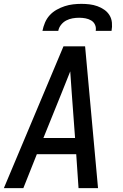

<svg xmlns="http://www.w3.org/2000/svg" viewBox="-20 -975 640 995"><path d="M0 0 309 -735H421L488 0H387L375 -176H171L101 0ZM205 -260H369L352 -490Q350 -519 348 -547.5Q346 -576 344 -605Q332 -576 321 -547.5Q310 -519 298 -490ZM200 -815Q204 -836 213 -857.5Q222 -879 237.5 -896Q253 -913 273.5 -924.5Q294 -936 315.5 -943Q337 -950 359 -952.5Q381 -955 402 -955Q423 -955 444 -952.5Q465 -950 484.5 -943Q504 -936 520.5 -924.5Q537 -913 547.5 -896Q558 -879 560 -857.5Q562 -836 558 -815H476Q479 -832 472.5 -846.5Q466 -861 452.5 -869Q439 -877 423 -880Q407 -883 390 -883Q373 -883 356 -880Q339 -877 323.5 -869Q308 -861 296.5 -846.5Q285 -832 282 -815Z"/></svg>

Font: Iosevka Aile Medium
Style: Italic
Weight: 500
Italic angle: -9°
Designer: Belleve Invis
Foundry: Belleve Invis
Version: Version 31.1.0; ttfautohint (v1.8.4)